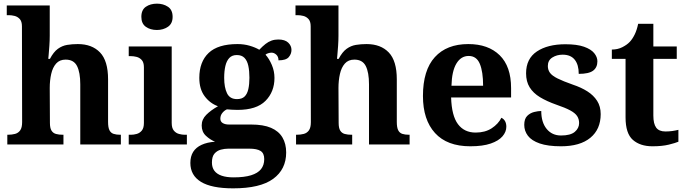

<svg xmlns="http://www.w3.org/2000/svg" viewBox="-20 -790 3750 1050"><path d="M20 0V-53H22Q45 -53 62.6 -57.8Q80.1 -62.6 90.6 -77.4Q101 -92.3 101 -122L100 -646Q100 -672.9 88 -686Q76 -699 59.5 -703Q43 -707 29 -707H17V-760H252V-595Q252 -569 250 -539.6Q248 -510.2 246 -489.1Q244 -468 244 -468H253Q273 -506 296.5 -523Q320 -540 347.5 -544.5Q375 -549 405.6 -549Q483 -549 527 -503.2Q571 -457.4 571 -356V-123.5Q571 -93 578.5 -78Q586 -63 601 -58Q616 -53 638 -53H641V0H419V-329Q419 -394 401.2 -429Q383.4 -464 339 -464Q306 -464 287 -442.5Q268 -421 260 -385.5Q252 -350 252 -309L253 -118Q253 -90 261.5 -76Q270 -62 286 -57.5Q302 -53 324 -53H327V0Z M684 0V-53H696Q711 -53 727.5 -57.5Q744 -62 755.5 -75.9Q767 -89.8 767 -117.7V-422Q767 -448.9 755 -462Q743 -475 726.5 -479Q710 -483 696 -483H684V-536H919V-118Q919 -90 930.5 -76Q942 -62 959 -57.5Q976 -53 990 -53H1002V0ZM838.1 -626Q802 -626 777.5 -643.5Q753 -661 753 -698Q753 -736 777.7 -753Q802.5 -770 838.5 -770Q873 -770 898.5 -753Q924 -736 924 -698Q924 -661 898.4 -643.5Q872.8 -626 838.1 -626Z M1255 240Q1137 240 1079 204.5Q1021 169 1021 101Q1021 65 1036.5 40.5Q1052 16 1082.5 2Q1113 -12 1156 -15Q1129 -26 1106 -47.5Q1083 -69 1083 -104Q1083 -137 1108 -162Q1133 -187 1172 -209Q1128 -225 1099 -264Q1070 -303 1070 -364Q1070 -452 1121 -500.5Q1172 -549 1279 -549Q1314 -549 1345 -540Q1376 -531 1398 -518Q1416 -537 1432 -549.5Q1448 -562 1465 -568Q1482 -574 1502 -574Q1538 -574 1556 -557Q1574 -540 1574 -517Q1574 -495 1559 -477.5Q1544 -460 1503 -460Q1503 -480 1491 -491Q1479 -502 1465 -502Q1457 -502 1447 -499Q1437 -496 1432 -491Q1452 -469 1466.5 -435Q1481 -401 1481 -364Q1481 -288 1432 -238.5Q1383 -189 1279 -189Q1268 -189 1249 -190Q1230 -191 1221 -192Q1207 -186 1196 -172.5Q1185 -159 1185 -141Q1185 -125 1198 -117Q1211 -109 1232 -109H1353Q1420 -109 1462 -91Q1504 -73 1524.5 -38.5Q1545 -4 1545 44Q1545 136 1474 188Q1403 240 1255 240ZM1257 180Q1316 180 1353 168.5Q1390 157 1407.5 135Q1425 113 1425 80Q1425 48 1405 35.5Q1385 23 1344 23H1228Q1208 23 1187.5 28.5Q1167 34 1153 50Q1139 66 1139 99Q1139 126 1152.5 144Q1166 162 1192.5 171Q1219 180 1257 180ZM1276 -248Q1303 -248 1317.5 -262Q1332 -276 1338 -302.5Q1344 -329 1344 -365Q1344 -402 1338 -430Q1332 -458 1317 -473.5Q1302 -489 1275 -489Q1249 -489 1234 -473Q1219 -457 1212.5 -429Q1206 -401 1206 -364Q1206 -312 1221.5 -280Q1237 -248 1276 -248Z M1599 0V-53H1601Q1624 -53 1641.6 -57.8Q1659.1 -62.6 1669.6 -77.4Q1680 -92.3 1680 -122L1679 -646Q1679 -672.9 1667 -686Q1655 -699 1638.5 -703Q1622 -707 1608 -707H1596V-760H1831V-595Q1831 -569 1829 -539.6Q1827 -510.2 1825 -489.1Q1823 -468 1823 -468H1832Q1852 -506 1875.5 -523Q1899 -540 1926.5 -544.5Q1954 -549 1984.6 -549Q2062 -549 2106 -503.2Q2150 -457.4 2150 -356V-123.5Q2150 -93 2157.5 -78Q2165 -63 2180 -58Q2195 -53 2217 -53H2220V0H1998V-329Q1998 -394 1980.2 -429Q1962.4 -464 1918 -464Q1885 -464 1866 -442.5Q1847 -421 1839 -385.5Q1831 -350 1831 -309L1832 -118Q1832 -90 1840.5 -76Q1849 -62 1865 -57.5Q1881 -53 1903 -53H1906V0Z M2552 10Q2425 10 2359 -62.5Q2293 -135 2293 -265Q2293 -406 2358 -477.5Q2423 -549 2541 -549Q2650 -549 2712.5 -488Q2775 -427 2775 -308V-257H2447Q2450 -157 2484.5 -111Q2519 -65 2581 -65Q2633 -65 2669 -88.5Q2705 -112 2722 -146Q2736 -139 2742.5 -126.5Q2749 -114 2749 -97Q2749 -69 2728 -44.5Q2707 -20 2663.5 -5Q2620 10 2552 10ZM2622 -321Q2622 -398 2604 -441Q2586 -484 2543 -484Q2501 -484 2476 -442.5Q2451 -401 2449 -321Z M3048 10Q2976 10 2931.5 -5.5Q2887 -21 2867 -47.5Q2847 -74 2847 -107Q2847 -140 2863 -156Q2879 -172 2901 -177.5Q2923 -183 2940 -183Q2940 -121 2969.5 -85Q2999 -49 3048 -49Q3100 -49 3123.5 -69Q3147 -89 3147 -117Q3147 -139 3136 -155.5Q3125 -172 3098 -186.5Q3071 -201 3024 -217Q2970 -236 2933 -258.5Q2896 -281 2876.5 -312.5Q2857 -344 2857 -389Q2857 -469 2916 -508.5Q2975 -548 3072 -548Q3135 -548 3173.5 -534.5Q3212 -521 3229.5 -499.5Q3247 -478 3247 -455Q3247 -421 3223.5 -403.5Q3200 -386 3145 -386Q3145 -436 3123 -463.5Q3101 -491 3057 -491Q3025 -491 3000.5 -475.5Q2976 -460 2976 -429Q2976 -408 2987.5 -392Q2999 -376 3029 -361Q3059 -346 3113 -327Q3158 -312 3192 -290.5Q3226 -269 3245.5 -238.5Q3265 -208 3265 -166Q3265 -83 3208.5 -36.5Q3152 10 3048 10Z M3548 10Q3481 10 3441 -25Q3401 -60 3401 -148V-468H3326V-519Q3358 -519 3383.5 -532Q3409 -545 3424 -561Q3439 -577 3451 -601.5Q3463 -626 3470 -660H3553V-536H3681V-468H3553V-158Q3553 -113 3568.5 -92Q3584 -71 3619 -71Q3639 -71 3656.5 -73.5Q3674 -76 3690 -80V-15Q3674 -8 3637.5 1Q3601 10 3548 10Z"/></svg>

Font: Noto Serif Tamil
Style: Italic
Weight: 400
Italic angle: -12°
Designer: Indian Type Foundry, Tom Grace, and the Monotype Design Team
Foundry: Monotype Imaging Inc.
Version: Version 2.003